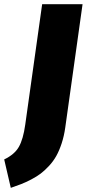

<svg xmlns="http://www.w3.org/2000/svg" viewBox="-85 -716 416 921"><path d="M311 -695.8 228 -104Q222.2 -63 210.7 -28.1Q199.2 6.8 184.8 32.5Q170.4 58.1 149.9 80.1Q129.4 102.1 110.1 116.7Q90.8 131.3 64.5 145Q38.1 158.7 16.8 167Q-4.4 175.3 -33.2 185.1L-64.9 48.8Q-15.1 24.9 5.6 -11.7Q26.4 -48.3 36.1 -118.2L117.2 -695.8Z"/></svg>

Font: Fira Sans Compressed Heavy
Style: Italic
Weight: 900
Width: 3
Italic angle: -8°
Designer: Carrois Corporate & Edenspiekermann AG
Foundry: Carrois Corporate GbR & Edenspiekermann AG
Version: Version 4.203;PS 004.203;hotconv 1.0.88;makeotf.lib2.5.64775